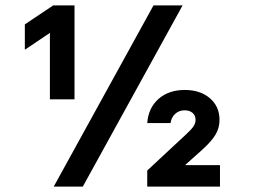

<svg xmlns="http://www.w3.org/2000/svg" viewBox="-20 -695 965 715"><path d="M165.8 -325V-572.5L74.2 -510.8H72.5V-604.2L178.3 -675H257.5V-325ZM528.3 0V-60L673.3 -195Q693.3 -213.3 700.8 -225Q708.3 -236.7 708.3 -248.3Q708.3 -265 697.1 -274.6Q685.8 -284.2 667.5 -284.2Q646.7 -284.2 632.5 -271.2Q618.3 -258.3 615 -236.7H528.3Q532.5 -293.3 570.4 -326.7Q608.3 -360 668.3 -360Q725.8 -360 761.7 -329.2Q797.5 -298.3 797.5 -248.3Q797.5 -219.2 782.9 -194.2Q768.3 -169.2 733.3 -137.5L670.8 -81.7V-80H799.2V0ZM180 0 551.7 -675H660L288.3 0Z"/></svg>

Font: Funnel Sans
Style: Bold
Weight: 700
Designer: NORD ID, Kristian Moeller
Foundry: Dicotype
Version: Version 1.000